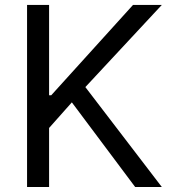

<svg xmlns="http://www.w3.org/2000/svg" viewBox="-20 -747 692 767"><path d="M88.1 -727.3H176.1V-366.5H184.7L511.4 -727.3H626.4L321 -399.1L626.4 0H519.9L267 -338.1L176.1 -235.8V0H88.1Z"/></svg>

Font: Fast_Sans
Style: Regular
Weight: 400
Designer: Rasmus Andersson
Foundry: rsms
Version: Version 3.018;git-588b23468